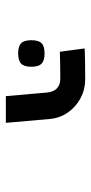

<svg xmlns="http://www.w3.org/2000/svg" viewBox="148 -797 304 640"><g transform="rotate(90 300.0 -477.0)"><path d="M245 -609Q223.5 -609 187.2 -608.5Q151 -608 141.5 -607L152.5 -524.5Q159.5 -525 190.5 -525.5Q221.5 -526 242 -526Q284 -526 288.5 -481L300.5 -344.5H389.5L376.5 -492Q373.5 -524.5 355 -551.2Q336.5 -578 307.2 -593.5Q278 -609 245 -609ZM114 -429.5Q114 -453.5 124 -463.5Q134 -473.5 157.5 -473.5Q182 -473.5 192.2 -463.5Q202.5 -453.5 202.5 -429.5Q202.5 -405.5 192.2 -395.5Q182 -385.5 157.5 -385.5Q134 -385.5 124 -395.5Q114 -405.5 114 -429.5Z"/></g></svg>

Font: JuliaMono
Style: Bold Italic
Weight: 700
Italic angle: -9°
Monospace: yes
Designer: cormullion
Foundry: corm
Version: Version 0.057; ttfautohint (v1.8.4)